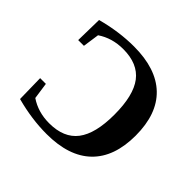

<svg xmlns="http://www.w3.org/2000/svg" viewBox="-160 -847 1042 1042"><g transform="rotate(45 361.0 -326.0)"><path d="M503.4 -324.7Q503.4 -472.2 450.7 -541.5Q397.9 -610.8 285.6 -610.8Q200.2 -610.8 135.7 -566.9L122.1 -472.2H78.1L81.1 -629.4Q203.1 -662.1 316.9 -662.1Q487.8 -662.1 576.7 -576.7Q665.5 -491.2 665.5 -326.2Q665.5 -162.1 576.9 -76.2Q488.3 9.8 316.9 9.8Q203.1 9.8 81.1 -22.9L78.1 -180.2H122.1L135.7 -85.4Q200.2 -41.5 285.6 -41.5Q397.9 -41.5 450.7 -110.6Q503.4 -179.7 503.4 -324.7Z"/></g></svg>

Font: Liberation Serif
Style: Bold
Weight: 700
Designer: Steve Matteson
Foundry: Ascender Corporation
Version: Version 2.1.5